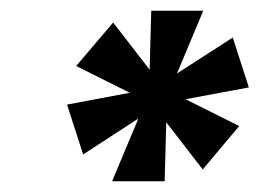

<svg xmlns="http://www.w3.org/2000/svg" viewBox="-20 -760 484 358"><path d="M189 -422 238 -539 135 -472 105 -565 222 -587 122 -637 191 -718 259 -630 262 -740H359L310 -623L414 -690L444 -597L326 -575L426 -525L358 -444L290 -532L287 -422Z"/></svg>

Font: Instrument Sans Condensed SemiBold Italic
Style: Regular
Weight: 600
Width: 3
Italic angle: -13°
Designer: Rodrigo Fuenzalida
Foundry: fragTYPE
Version: Version 1.000; ttfautohint (v1.8.4.7-5d5b);gftools[0.9.28]